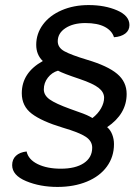

<svg xmlns="http://www.w3.org/2000/svg" viewBox="-20 -729 549 758"><path d="M28 -77Q28 -100 43 -114Q58 -128 85 -131Q92 -99 129 -81Q166 -63 220 -63Q278 -63 311 -85Q344 -107 344 -146Q344 -172 318.5 -189Q293 -206 228 -225Q145 -250 105.5 -280Q66 -310 66 -361Q66 -442 149 -488Q123 -513 123 -552Q123 -596 149.5 -632Q176 -668 223.5 -688.5Q271 -709 330 -709Q394 -709 442.5 -688Q491 -667 491 -630Q491 -609 474.5 -596.5Q458 -584 430 -582Q422 -608 393.5 -623Q365 -638 317 -638Q269 -638 238.5 -618Q208 -598 208 -566Q208 -541 234.5 -526.5Q261 -512 324 -493Q405 -469 442.5 -437.5Q480 -406 480 -358Q480 -279 403 -227Q416 -216 423 -198Q430 -180 430 -160Q430 -110 402 -71.5Q374 -33 323 -12Q272 9 207 9Q138 9 83 -14Q28 -37 28 -77ZM391 -343Q391 -365 369.5 -382Q348 -399 295 -417Q229 -439 209 -450Q185 -443 169 -422.5Q153 -402 153 -376Q153 -353 176 -336.5Q199 -320 257 -299Q264 -296 287.5 -288Q311 -280 323 -274.5Q335 -269 345 -263Q367 -280 379 -301.5Q391 -323 391 -343Z"/></svg>

Font: K2D
Style: Italic
Weight: 400
Italic angle: -10°
Designer: Katatrad Aksorn Co.,Ltd.
Foundry: Cadson Demak Co.,Ltd.
Version: Version 1.000; ttfautohint (v1.6)